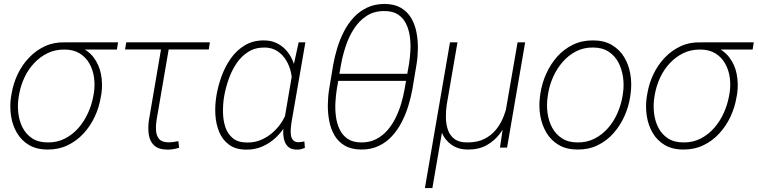

<svg xmlns="http://www.w3.org/2000/svg" viewBox="-20 -741 3805 964"><path d="M35.2 -253.9 38.6 -272.9Q46.9 -322.3 68.8 -368.4Q90.8 -414.6 125.5 -451.2Q160.2 -487.8 205.3 -508.8Q250.5 -529.8 304.7 -528.3Q315.9 -528.3 327.4 -525.1Q338.9 -522 349.9 -517.6Q360.8 -513.2 371.1 -509.3Q421.4 -490.2 449.7 -453.1Q478 -416 487.1 -368.4Q496.1 -320.8 489.3 -271L485.8 -252Q477.5 -201.7 455.6 -154.8Q433.6 -107.9 399.2 -70.6Q364.7 -33.2 319.3 -11.5Q273.9 10.3 219.2 9.8Q164.1 9.8 125.7 -12.9Q87.4 -35.6 64.9 -74Q42.5 -112.3 35.4 -159.2Q28.3 -206.1 35.2 -253.9ZM77.1 -272.9 73.7 -253.9Q67.4 -214.8 71.8 -174.6Q76.2 -134.3 93.3 -100.6Q110.4 -66.9 141.6 -46.4Q172.9 -25.9 219.7 -25.9Q267.1 -25.4 305.7 -45.2Q344.2 -64.9 373.3 -97.9Q402.3 -130.9 421.1 -171.9Q439.9 -212.9 447.8 -254.9L451.2 -273.4Q457.5 -313 452.1 -351.6Q446.8 -390.1 429 -421.9Q411.1 -453.6 380.1 -472.9Q349.1 -492.2 303.7 -492.2Q257.8 -492.7 219.7 -474.4Q181.6 -456.1 152.1 -424.8Q122.6 -393.6 103.8 -354Q85 -314.5 77.1 -272.9ZM572.8 -528.3 566.9 -492.2H301.3L306.6 -528.3Z M1033.7 -528.3 1028.3 -492.7H607.9L613.8 -528.3ZM794.4 -528.3H833L765.6 -135.3Q761.7 -109.4 763.4 -84.7Q765.1 -60.1 778.8 -43.5Q792.5 -26.9 824.7 -26.4Q837.4 -26.4 850.1 -28.1Q862.8 -29.8 875.5 -32.2L879.4 0.5Q865.2 5.4 850.6 7.8Q835.9 10.3 820.3 10.3Q775.9 9.8 753.9 -11Q731.9 -31.7 727.1 -64.9Q722.2 -98.1 727.5 -136.2Z M1065.4 -252 1066.9 -262.2Q1074.7 -309.1 1092.3 -357.7Q1109.9 -406.2 1138.7 -447.3Q1167.5 -488.3 1209 -513.4Q1250.5 -538.6 1305.7 -538.1Q1339.8 -538.1 1366.7 -525.6Q1393.6 -513.2 1413.6 -492.2Q1433.6 -471.2 1446.3 -443.8Q1459 -416.5 1464.6 -386Q1470.2 -355.5 1468.3 -324.7L1445.8 -190.4Q1436.5 -150.9 1415.8 -114.7Q1395 -78.6 1365 -50.3Q1335 -22 1297.4 -5.6Q1259.8 10.7 1217.3 10.3Q1163.6 10.3 1130.4 -14.2Q1097.2 -38.6 1080.8 -77.9Q1064.5 -117.2 1061.5 -162.8Q1058.6 -208.5 1065.4 -252ZM1106.4 -262.2 1104.5 -252Q1099.1 -216.8 1099.6 -177.2Q1100.1 -137.7 1111.3 -103.3Q1122.6 -68.8 1148.9 -47.1Q1175.3 -25.4 1221.7 -25.4Q1258.8 -24.9 1292 -39.3Q1325.2 -53.7 1352.3 -78.4Q1379.4 -103 1398.4 -134.5Q1417.5 -166 1426.8 -200.7L1445.8 -309.1Q1448.2 -341.8 1441.2 -375.5Q1434.1 -409.2 1417 -437.7Q1399.9 -466.3 1372.8 -484.1Q1345.7 -502 1309.1 -502.4Q1261.7 -502.9 1226.6 -480.7Q1191.4 -458.5 1167.2 -422.4Q1143.1 -386.2 1128.2 -343.8Q1113.3 -301.3 1106.4 -262.2ZM1479.5 -528.3H1513.2L1443.8 -127.9Q1441.9 -116.2 1440.2 -99.1Q1438.5 -82 1440.2 -65.7Q1441.9 -49.3 1450.7 -38.3Q1459.5 -27.3 1478 -26.9Q1485.8 -26.9 1493.2 -28.3Q1500.5 -29.8 1508.3 -30.8L1510.7 2Q1501 5.4 1491.7 7.8Q1482.4 10.3 1472.2 10.3Q1442.9 10.3 1427.7 -3.2Q1412.6 -16.6 1407 -37.8Q1401.4 -59.1 1402.1 -83Q1402.8 -106.9 1405.8 -128.4L1455.6 -419.4Z M1911.6 -721.2Q1960.9 -720.7 1993.4 -701.4Q2025.9 -682.1 2044.7 -650.1Q2063.5 -618.2 2071 -578.6Q2078.6 -539.1 2078.1 -497.3Q2077.6 -455.6 2071.3 -417.5L2050.8 -294.4Q2043.5 -253.4 2030.3 -210.2Q2017.1 -167 1996.8 -127.7Q1976.6 -88.4 1947.8 -57.1Q1918.9 -25.9 1880.6 -7.8Q1842.3 10.3 1793 9.8Q1743.7 9.3 1710.9 -10Q1678.2 -29.3 1659.4 -61.5Q1640.6 -93.8 1633.1 -133.5Q1625.5 -173.3 1626 -215.1Q1626.5 -256.8 1632.8 -294.4L1653.3 -417.5Q1660.6 -458.5 1673.8 -501.5Q1687 -544.4 1707.3 -583.7Q1727.5 -623 1756.6 -654.1Q1785.6 -685.1 1824 -703.1Q1862.3 -721.2 1911.6 -721.2ZM1910.6 -685.5Q1858.4 -686 1820.6 -661.1Q1782.7 -636.2 1757.1 -596.4Q1731.4 -556.6 1716.1 -510Q1700.7 -463.4 1692.9 -420.4L1684.1 -370.6H2024.9L2033.7 -420.4Q2038.6 -451.2 2040.5 -486.6Q2042.5 -522 2037.8 -557.1Q2033.2 -592.3 2019 -621.3Q2004.9 -650.4 1978.8 -668Q1952.6 -685.5 1910.6 -685.5ZM1793.5 -25.9Q1835 -25.4 1867.7 -42Q1900.4 -58.6 1924.6 -86.2Q1948.7 -113.8 1966.1 -148.9Q1983.4 -184.1 1994.4 -221.2Q2005.4 -258.3 2011.2 -292.5L2018.6 -335H1678.2L1670.9 -292.5Q1666 -262.2 1664.1 -226.6Q1662.1 -190.9 1666.7 -155.8Q1671.4 -120.6 1685.3 -91.3Q1699.2 -62 1725.6 -43.9Q1752 -25.9 1793.5 -25.9Z M2578.6 -528.3H2616.7L2525.9 0H2490.2L2508.8 -125ZM2533.2 -246.1 2559.1 -247.1Q2551.3 -199.7 2534.7 -153.8Q2518.1 -107.9 2490.7 -71Q2463.4 -34.2 2423.6 -12Q2383.8 10.3 2328.6 9.8Q2281.2 9.8 2247.3 -13.9Q2213.4 -37.6 2197.5 -77.1Q2181.6 -116.7 2188 -162.6L2197.3 -216.3H2223.1Q2218.3 -184.6 2218.8 -151.1Q2219.2 -117.7 2228.8 -89.4Q2238.3 -61 2261.5 -43.5Q2284.7 -25.9 2325.2 -25.9Q2375.5 -25.4 2411.4 -43.2Q2447.3 -61 2471.7 -91.6Q2496.1 -122.1 2510.7 -161.9Q2525.4 -201.7 2533.2 -246.1ZM2239.3 -528.3H2276.9L2150.9 203.1H2113.3Z M2690.9 -254.4 2693.4 -272.9Q2701.2 -323.7 2722.7 -371.3Q2744.1 -418.9 2777.8 -456.8Q2811.5 -494.6 2856.9 -516.6Q2902.3 -538.6 2958 -538.1Q3013.2 -538.1 3052 -515.1Q3090.8 -492.2 3113.8 -454.3Q3136.7 -416.5 3144.8 -369.4Q3152.8 -322.3 3146.5 -273.4L3144 -254.9Q3136.2 -204.1 3114.7 -156.7Q3093.3 -109.4 3059.6 -71.5Q3025.9 -33.7 2980.7 -11.7Q2935.5 10.3 2879.9 9.8Q2824.7 9.8 2785.9 -12.9Q2747.1 -35.6 2724.1 -73.7Q2701.2 -111.8 2692.9 -158.7Q2684.6 -205.6 2690.9 -254.4ZM2732.4 -272.9 2729.5 -253.9Q2723.6 -214.4 2729 -174.1Q2734.4 -133.8 2752.2 -100.3Q2770 -66.9 2801.8 -46.4Q2833.5 -25.9 2879.9 -25.9Q2927.2 -25.4 2965.6 -45.2Q3003.9 -64.9 3032.7 -97.9Q3061.5 -130.9 3079.6 -171.9Q3097.7 -212.9 3105 -254.9L3107.9 -273.4Q3113.8 -313 3108.2 -353.3Q3102.5 -393.6 3085 -427.2Q3067.4 -460.9 3035.6 -481.7Q3003.9 -502.4 2957.5 -502.4Q2910.6 -502.9 2872.3 -483.2Q2834 -463.4 2805.2 -430.2Q2776.4 -397 2757.8 -356Q2739.3 -314.9 2732.4 -272.9Z M3227.1 -253.9 3230.5 -272.9Q3238.8 -322.3 3260.7 -368.4Q3282.7 -414.6 3317.4 -451.2Q3352.1 -487.8 3397.2 -508.8Q3442.4 -529.8 3496.6 -528.3Q3507.8 -528.3 3519.3 -525.1Q3530.8 -522 3541.7 -517.6Q3552.7 -513.2 3563 -509.3Q3613.3 -490.2 3641.6 -453.1Q3669.9 -416 3679 -368.4Q3688 -320.8 3681.2 -271L3677.7 -252Q3669.4 -201.7 3647.5 -154.8Q3625.5 -107.9 3591.1 -70.6Q3556.6 -33.2 3511.2 -11.5Q3465.8 10.3 3411.1 9.8Q3356 9.8 3317.6 -12.9Q3279.3 -35.6 3256.8 -74Q3234.4 -112.3 3227.3 -159.2Q3220.2 -206.1 3227.1 -253.9ZM3269 -272.9 3265.6 -253.9Q3259.3 -214.8 3263.7 -174.6Q3268.1 -134.3 3285.2 -100.6Q3302.2 -66.9 3333.5 -46.4Q3364.7 -25.9 3411.6 -25.9Q3459 -25.4 3497.6 -45.2Q3536.1 -64.9 3565.2 -97.9Q3594.2 -130.9 3613 -171.9Q3631.8 -212.9 3639.6 -254.9L3643.1 -273.4Q3649.4 -313 3644 -351.6Q3638.7 -390.1 3620.8 -421.9Q3603 -453.6 3572 -472.9Q3541 -492.2 3495.6 -492.2Q3449.7 -492.7 3411.6 -474.4Q3373.5 -456.1 3344 -424.8Q3314.5 -393.6 3295.7 -354Q3276.9 -314.5 3269 -272.9ZM3764.6 -528.3 3758.8 -492.2H3493.2L3498.5 -528.3Z"/></svg>

Font: Roboto ExtraLight
Style: Italic
Weight: 250
Designer: Christian Robertson
Foundry: Google
Version: Version 3.009; 2024